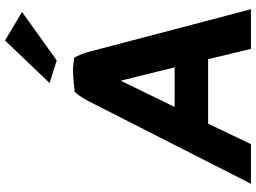

<svg xmlns="http://www.w3.org/2000/svg" viewBox="-150 -880 1039 780"><g transform="rotate(-90 370.0 -489.5)"><path d="M423 -808 515 -779 712 -920 596 -989ZM723 10 548 -656C542 -675 535 -692 526 -708C509 -710 492 -713 472 -713C441 -712 413 -709 387 -706C368 -685 355 -661 344 -639L14 10H175L258 -164H520L562 10ZM326 -300 432 -518 434 -514 487 -300Z"/></g></svg>

Font: Bluebird
Style: SfBdObl
Weight: 700
Designer: Jasper
Foundry: Cannot Into Space Fonts
Version: Version 0.98